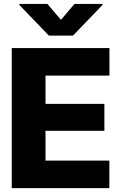

<svg xmlns="http://www.w3.org/2000/svg" viewBox="-20 -977 629 997"><path d="M41 0V-727.5H548.3V-584.5H216.3V-437.5H522V-297.9H216.3V-143.1H547.9V0ZM226.1 -956.5 296.4 -874 366.7 -956.5H512.2V-951.2L358.9 -792H233.9L80.6 -951.2V-956.5Z"/></svg>

Font: Inter Tight ExtraBold
Style: Regular
Weight: 800
Designer: Rasmus Andersson
Foundry: rsms
Version: Version 3.004; ttfautohint (v1.8.4.7-5d5b)